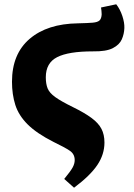

<svg xmlns="http://www.w3.org/2000/svg" viewBox="-20 -640 626 897"><path d="M326 237 280 196Q309 161 319 143Q329 125 329 108Q329 80 306.5 64.5Q284 49 230 23Q151 -17 109 -59Q67 -101 51.5 -150Q36 -199 36 -258Q36 -388 118.5 -458.5Q201 -529 344 -531Q389 -532 412.5 -534Q436 -536 445 -544.5Q454 -553 455 -573Q455 -580 454 -589.5Q453 -599 452 -605L523 -620Q541 -597 551.5 -565.5Q562 -534 561 -509Q560 -481 549 -456Q538 -431 507 -415Q476 -399 414 -400Q300 -400 247 -373Q194 -346 194 -279Q194 -248 202.5 -227Q211 -206 238 -186.5Q265 -167 320 -140Q375 -113 407.5 -89Q440 -65 454 -38Q468 -11 468 26Q468 81 435 130.5Q402 180 326 237Z"/></svg>

Font: Literata 12pt ExtraBold
Style: Italic
Weight: 800
Italic angle: -2°
Designer: Latin by Veronika Burian and Jose Scaglione. Greek by Irene Vlachou. Cyrillic by Vera Evstafieva
Foundry: TypeTogether
Version: Version 3.002